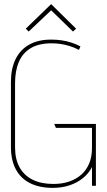

<svg xmlns="http://www.w3.org/2000/svg" viewBox="-20 -901 517 931"><path d="M349 -762 228 -881 105 -762 119 -748 228 -851 334 -748ZM363 -659 370 -676Q349 -687 326 -694.5Q303 -702 278.5 -705.5Q254 -709 228 -709Q165 -709 121.5 -684.5Q78 -660 55.5 -614Q33 -568 33 -504V-189Q33 -124 57 -79.5Q81 -35 126.5 -12.5Q172 10 236 10Q280 10 317.5 -2.5Q355 -15 383 -38Q411 -61 426 -91V0H445V-300H243L251 -281H426V-183Q426 -141 412.5 -108.5Q399 -76 374 -54Q349 -32 315 -20.5Q281 -9 239 -9Q180 -9 138.5 -29.5Q97 -50 75 -89.5Q53 -129 53 -187V-497Q53 -558 71.5 -601Q90 -644 129 -667.5Q168 -691 231 -691Q251 -691 272.5 -688Q294 -685 317 -678Q340 -671 363 -659Z"/></svg>

Font: Advent Pro Thin
Style: Regular
Weight: 250
Version: Version 3.000